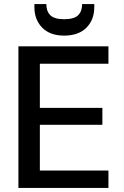

<svg xmlns="http://www.w3.org/2000/svg" viewBox="-20 -929 611 949"><path d="M71 0V-700H516V-614H177V-396H486V-312H177V-86H516V0ZM297 -753Q227 -753 188.5 -792.5Q150 -832 150 -894V-909H209Q209 -873 229 -853.5Q249 -834 297 -834Q346 -834 366 -853.5Q386 -873 386 -909H446V-894Q446 -831 407 -792Q368 -753 297 -753Z"/></svg>

Font: Firefly Display Medium
Style: Regular
Weight: 500
Designer: Colophon Foundry, Jonny Pinhorn
Foundry: Colophon Foundry
Version: Version 1.200; ttfautohint (v1.8.3)